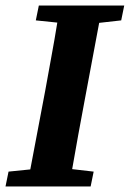

<svg xmlns="http://www.w3.org/2000/svg" viewBox="-22 -677 471 697"><path d="M108 -603 119 -657H429L418 -603L338 -594L285 -311Q273 -249 262 -187Q251 -125 240 -63L318 -54L307 0H-2L9 -54L88 -62L142 -347Q153 -409 164.5 -471Q176 -533 186 -595Z"/></svg>

Font: Source Serif Pro
Style: Bold Italic
Weight: 700
Italic angle: -12°
Designer: Frank Grießhammer
Foundry: Adobe Systems Incorporated
Version: Version 3.001;hotconv 1.0.111;makeotfexe 2.5.65597